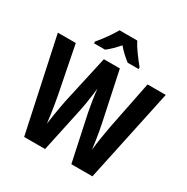

<svg xmlns="http://www.w3.org/2000/svg" viewBox="-205 -1106 1243 1279"><g transform="rotate(30 416.5 -466.5)"><path d="M831 -714 679 0H517L442 -351Q436 -382 428 -430.5Q420 -479 416 -522Q413 -500 409 -468.5Q405 -437 400 -406Q395 -375 390 -351L315 0H154L1 -714H139L212 -344Q217 -317 222.5 -283Q228 -249 233 -214.5Q238 -180 241 -152Q245 -183 250.5 -218Q256 -253 262 -285.5Q268 -318 272 -340L355 -714H478L557 -341Q562 -317 568 -284.5Q574 -252 579 -217.5Q584 -183 588 -152Q592 -194 600.5 -248Q609 -302 617 -344L691 -714ZM485 -933Q502 -900 531 -860Q560 -820 588 -786V-773H504Q484 -788 461 -809Q438 -830 416 -856Q369 -802 330 -773H245V-786Q261 -805 281.5 -832Q302 -859 320 -886Q338 -913 349 -933Z"/></g></svg>

Font: Noto Sans Condensed
Style: Bold
Weight: 700
Width: 3
Designer: Monotype Design Team
Foundry: Monotype Imaging Inc.
Version: Version 2.013; ttfautohint (v1.8.4.7-5d5b)